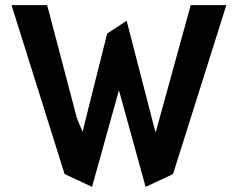

<svg xmlns="http://www.w3.org/2000/svg" viewBox="-20 -723 932 749"><path d="M474 -642 398 -592 302 -209 280 -262 164 -703H25L232 -44L339 6L444 -371L548 6L655 -44L863 -703H724L588 -209H586Z"/></svg>

Font: Bluebird
Style: Nrw
Weight: 400
Designer: Jasper
Foundry: Cannot Into Space Fonts
Version: Version 0.98